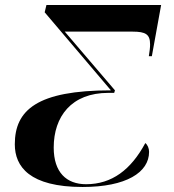

<svg xmlns="http://www.w3.org/2000/svg" viewBox="-20 -734 695 765"><path d="M309 11C483 11 574 -47 574 -129C574 -143 568 -157 559 -164C502 -58 426 0 323 0C245 0 194 -47 194 -146C194 -269 264 -364 412 -364H435L438 -374L238 -608H508C561 -608 578 -597 578 -557C578 -544 576 -529 573 -510H585L622 -714H165L158 -685L422 -374C127 -374 39 -295 39 -159C39 -70 98 11 309 11Z"/></svg>

Font: Noto Serif Display
Style: Bold Italic
Weight: 700
Italic angle: -12°
Designer: Monotype Design Team
Foundry: Monotype Imaging Inc.
Version: Version 2.009